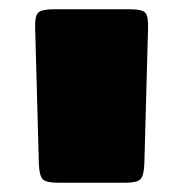

<svg xmlns="http://www.w3.org/2000/svg" viewBox="-20 -740 396 415"><path d="M250 -345H106Q80 -345 72.5 -352.5Q65 -360 64 -386L56 -679Q55 -705 62.5 -712.5Q70 -720 96 -720H261Q287 -720 294 -712.5Q301 -705 300 -679L292 -386Q291 -360 283.5 -352.5Q276 -345 250 -345Z"/></svg>

Font: Bungee Spice
Style: Regular
Weight: 400
Designer: David Jonathan Ross
Foundry: David Jonathan Ross
Version: Version 2.000